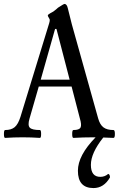

<svg xmlns="http://www.w3.org/2000/svg" viewBox="-22 -698 609 976"><path d="M4 3Q-2 3 -2 -17Q-2 -37 4 -37Q35 -37 52.5 -51.5Q70 -66 82 -104L228 -580Q231 -590 231 -597Q231 -600 226 -608Q221 -616 221 -619Q221 -624 234 -631Q253 -640 273 -659Q302 -678 306 -678Q318 -678 323 -655Q326 -640 343 -575L477 -96Q486 -64 504 -50.5Q522 -37 555 -37Q562 -37 562 -17Q562 3 555 3Q521 1 503 1Q440 80 440 140Q440 201 488 201Q511 201 528 186Q537 188 537 204Q506 258 453 258Q374 258 374 170Q374 92 464 0H452Q400 0 351 3Q345 3 345 -17Q345 -37 351 -37Q381 -37 387.5 -50Q394 -63 384 -96L342 -258H175L128 -95Q118 -61 129.5 -49Q141 -37 181 -37Q187 -37 187 -17Q187 3 181 3Q138 0 93 0Q49 0 4 3ZM185 -293H332L265 -551H258Z"/></svg>

Font: Junicode Cond Medium
Style: Regular
Weight: 500
Width: 3
Designer: Peter S. Baker
Version: Version 2.201